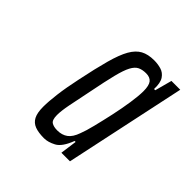

<svg xmlns="http://www.w3.org/2000/svg" viewBox="-117 -781 554 554"><g transform="rotate(45 159.5 -504.0)"><path d="M140 -312Q117 -312 102.5 -317.5Q88 -323 81 -336.5Q74 -350 74 -375Q74 -396 78 -428Q82 -460 91 -502Q103 -560 113.5 -598Q124 -636 136 -657Q148 -678 164.5 -687Q181 -696 206 -696Q221 -696 234.5 -692Q248 -688 256.5 -675.5Q265 -663 264 -637H269L283 -689H319L240 -318H205L212 -369H208Q194 -332 175 -322Q156 -312 140 -312ZM151 -355Q170 -355 183 -364.5Q196 -374 204 -397Q210 -412 217 -440Q224 -468 231 -500Q238 -532 242.5 -562Q247 -592 247 -611Q247 -634 239.5 -643.5Q232 -653 216 -653Q201 -653 190.5 -648Q180 -643 172 -628Q164 -613 156.5 -583Q149 -553 139 -502Q130 -459 124.5 -431Q119 -403 119 -386Q119 -366 127.5 -360.5Q136 -355 151 -355Z"/></g></svg>

Font: Saira UltraCondensed
Style: Italic
Weight: 400
Width: 1
Italic angle: -12°
Designer: Hector Gatti with collaboration of the Omnibus-Type team
Foundry: Omnibus-Type
Version: Version 1.101